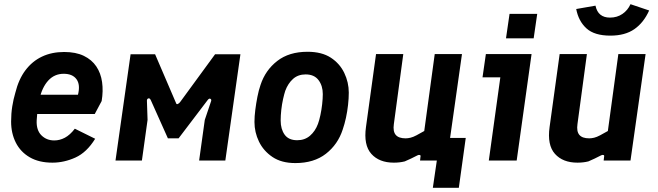

<svg xmlns="http://www.w3.org/2000/svg" viewBox="-20 -766 3138 916"><path d="M230 10Q166 10 122 -15.5Q78 -41 55.5 -85.5Q33 -130 33 -186Q33 -224 38.5 -258.5Q44 -293 53 -323Q69 -388 101.5 -431Q134 -474 180.5 -496Q227 -518 286 -518Q342 -518 380 -499.5Q418 -481 439.5 -449Q461 -417 467 -374.5Q473 -332 465 -284L432 -222H132L144 -314H352Q364 -362 345 -388Q326 -414 284 -414Q240 -414 210.5 -382Q181 -350 168 -293Q164 -272 160.5 -248Q157 -224 155 -191Q153 -145 177.5 -120.5Q202 -96 239 -96Q265 -96 289.5 -109Q314 -122 337 -152L434 -104Q394 -39 340 -14.5Q286 10 230 10Z M531 0 603 -507H720L820 -274Q822 -267 828.5 -270Q835 -273 840 -280L1006 -507H1127L1055 0H930L957 -194L987 -283Q990 -291 984 -294.5Q978 -298 971 -289L832 -106H781L700 -287Q695 -299 687.5 -296.5Q680 -294 681 -283L684 -194L657 0Z M1389 12Q1323 12 1280 -17Q1237 -46 1215.5 -90.5Q1194 -135 1194 -184Q1194 -211 1198 -242Q1202 -273 1208 -304Q1214 -335 1223 -361Q1246 -431 1302.5 -475Q1359 -519 1447 -519Q1515 -519 1558 -491Q1601 -463 1622.5 -418Q1644 -373 1644 -324Q1644 -297 1640.5 -265.5Q1637 -234 1630.5 -204Q1624 -174 1615 -148Q1592 -77 1535 -32.5Q1478 12 1389 12ZM1398 -97Q1434 -97 1459 -118.5Q1484 -140 1497 -175Q1503 -191 1508.5 -216.5Q1514 -242 1517 -269Q1520 -296 1520 -317Q1520 -357 1499.5 -384Q1479 -411 1438 -411Q1402 -411 1378 -389.5Q1354 -368 1341 -333Q1336 -318 1330.5 -293.5Q1325 -269 1322 -242Q1319 -215 1319 -191Q1319 -150 1338 -123.5Q1357 -97 1398 -97Z M2045 130 2075 -75 2065 -108H2202L2169 130ZM1859 10Q1789 10 1751.5 -32Q1714 -74 1726 -160L1774 -508H1904L1859 -174Q1854 -139 1868 -122.5Q1882 -106 1915 -106Q1926 -106 1938.5 -109Q1951 -112 1967 -120.5Q1983 -129 2004 -141L2054 -508H2184L2112 0H1984L1986 -18Q1988 -25 1983 -26.5Q1978 -28 1972 -25Q1956 -17 1941 -9.5Q1926 -2 1911 4Q1899 7 1886 8.5Q1873 10 1859 10Z M2312 0 2367 -397H2282L2298 -508H2516L2445 0ZM2394 -583 2411 -700H2543L2526 -583Z M2735 10Q2665 10 2627.5 -32Q2590 -74 2602 -160L2650 -508H2780L2735 -174Q2730 -139 2744 -122.5Q2758 -106 2791 -106Q2802 -106 2814.5 -109Q2827 -112 2843 -120.5Q2859 -129 2880 -141L2930 -508H3060L2988 0H2860L2862 -18Q2864 -25 2859 -26.5Q2854 -28 2848 -25Q2832 -17 2817 -9.5Q2802 -2 2787 4Q2775 7 2762 8.5Q2749 10 2735 10ZM2892 -596Q2816 -596 2778 -630.5Q2740 -665 2729 -723L2821 -739Q2827 -710 2844.5 -696Q2862 -682 2890 -682Q2924 -682 2949.5 -699.5Q2975 -717 2988 -746L3077 -716Q3051 -658 3006.5 -627Q2962 -596 2892 -596Z"/></svg>

Font: Finlandica SemiBold
Style: Italic
Weight: 600
Italic angle: -8°
Designer: Niklas Ekholm, Juho Hiilivirta, Jaakko Suomalainen
Foundry: Helsinki Type Studio
Version: Version 1.063